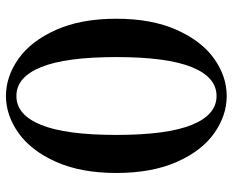

<svg xmlns="http://www.w3.org/2000/svg" viewBox="-90 -698 800 661"><g transform="rotate(-90 310.5 -367.0)"><path d="M46 -367Q46 -489 84.5 -575Q123 -661 184 -704Q245 -747 311 -747Q378 -747 439 -704Q500 -661 538.5 -575Q577 -489 577 -367Q577 -245 538.5 -159Q500 -73 439 -30Q378 13 311 13Q244 13 183 -30Q122 -73 84 -159Q46 -245 46 -367ZM445 -367Q445 -541 410.5 -626Q376 -711 311 -711Q246 -711 211.5 -626Q177 -541 177 -367Q177 -193 211.5 -107.5Q246 -22 311 -22Q376 -22 410.5 -107.5Q445 -193 445 -367Z"/></g></svg>

Font: Shippori Mincho B1
Style: Bold
Weight: 700
Designer: FONTDASU
Foundry: FONTDASU / Google Inc. / but / Adobe
Version: Version 3.110; ttfautohint (v1.8.3)